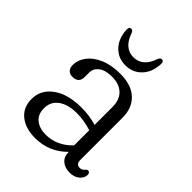

<svg xmlns="http://www.w3.org/2000/svg" viewBox="-186 -738 851 851"><g transform="rotate(45 240.0 -312.0)"><path d="M46.5 -101Q46.5 -158.5 96.2 -194.5Q146 -230.5 230.5 -230.5Q280 -230.5 325.5 -217V-328Q325.5 -374.5 299.8 -398.8Q274 -423 229.5 -423Q187.5 -423 166 -406.2Q144.5 -389.5 144.5 -365V-336.5Q144.5 -298 105 -298Q87 -298 78 -308.8Q69 -319.5 69 -336.5Q69 -368 90 -395.8Q111 -423.5 150.5 -440.8Q190 -458 246 -458Q316 -458 353.2 -423Q390.5 -388 390.5 -327.5V-63Q390.5 -35.5 413.5 -35.5Q427 -35.5 435 -45.5Q437.5 -48.5 440.5 -51.2Q443.5 -54 447.5 -54Q460.5 -54 460.5 -38Q460.5 -19.5 443 -4.2Q425.5 11 396.5 11Q366.5 11 347.8 -5Q329 -21 329 -50.5V-51.5Q267.5 11 180 11Q120 11 83.2 -18.5Q46.5 -48 46.5 -101ZM114.5 -111Q114.5 -71.5 139.5 -52.2Q164.5 -33 202 -33Q272.5 -33 325.5 -88.5V-183.5Q304.5 -190 281.8 -194.2Q259 -198.5 233.5 -198.5Q179 -198.5 146.8 -175.5Q114.5 -152.5 114.5 -111ZM235 -550.5Q293 -550.5 316.5 -621.5Q322 -633.5 330.5 -633.5Q344 -633.5 343 -616Q341 -563.5 311 -531.8Q281 -500 235 -500Q189 -500 159.2 -531.8Q129.5 -563.5 127 -616Q126.5 -633.5 139.5 -633.5Q148 -633.5 153.5 -621.5Q177.5 -550.5 235 -550.5Z"/></g></svg>

Font: Fraunces 72pt SuperSoft Light
Style: Regular
Weight: 300
Version: Version 1.000;[0bf87f6ff]